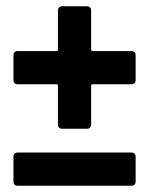

<svg xmlns="http://www.w3.org/2000/svg" viewBox="-20 -604 478 613"><path d="M165 -205V-330Q165 -335 160 -335H35Q30 -335 26.5 -338.5Q23 -342 23 -347V-429Q23 -434 26.5 -437.5Q30 -441 35 -441H160Q165 -441 165 -446V-572Q165 -577 168.5 -580.5Q172 -584 177 -584H259Q264 -584 267.5 -580.5Q271 -577 271 -572V-446Q271 -441 276 -441H401Q406 -441 409.5 -437.5Q413 -434 413 -429V-347Q413 -342 409.5 -338.5Q406 -335 401 -335H276Q271 -335 271 -330V-205Q271 -200 267.5 -196.5Q264 -193 259 -193H177Q172 -193 168.5 -196.5Q165 -200 165 -205ZM23 -23V-105Q23 -110 26.5 -113.5Q30 -117 35 -117H401Q406 -117 409.5 -113.5Q413 -110 413 -105V-23Q413 -18 409.5 -14.5Q406 -11 401 -11H35Q30 -11 26.5 -14.5Q23 -18 23 -23Z"/></svg>

Font: Barlow Condensed
Style: Bold
Weight: 700
Width: 3
Designer: Jeremy Tribby
Foundry: Tribby Type
Version: Version 1.500